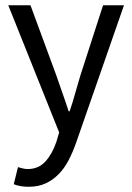

<svg xmlns="http://www.w3.org/2000/svg" viewBox="-20 -506 507 735"><path d="M48.8 133.8Q56.6 136.2 66.7 138.7Q76.7 141.1 85.9 141.1Q127.9 141.1 154.3 111.6Q180.7 82 195.8 37.1L206.5 1L11.7 -485.8H96.7L195.8 -216.8Q206.5 -185.1 219.2 -149.4Q231.9 -113.8 242.7 -80.1H246.6Q257.8 -112.8 267.8 -148.9Q277.8 -185.1 287.6 -216.8L374.5 -485.8H454.6L271.5 40Q258.8 76.2 242.7 107.2Q226.6 138.2 204.6 160.6Q182.6 183.1 154.8 196Q127 209 89.8 209Q72.8 209 58.8 206.5Q44.9 204.1 32.7 199.2Z"/></svg>

Font: Pyidaungsu ZawDecode
Style: Regular
Weight: 400
Designer: Sun Tun
Foundry: Your Own Font Foundry
Version: Version 2.50